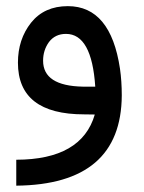

<svg xmlns="http://www.w3.org/2000/svg" viewBox="-20 -371 465 622"><path d="M368.7 -148.4Q374.5 -107.9 374.5 -62Q373 227.1 32.7 230.5V146.5Q244.6 146 287.1 0L252.9 -0.5Q38.1 -0.5 38.1 -168Q38.1 -243.7 80.6 -297.4Q123.5 -351.1 199.7 -351.1Q338.4 -351.1 368.7 -148.4ZM288.6 -90.3Q277.3 -261.2 193.8 -261.2Q158.7 -261.2 138.7 -234.9Q119.6 -208.5 119.6 -174.3Q119.6 -92.8 248.5 -90.3Z"/></svg>

Font: Dirooz
Style: Regular
Weight: 400
Foundry: DejaVu fonts team - Redesigned by Saber Rastikerdar
Version: Version 0.2.1